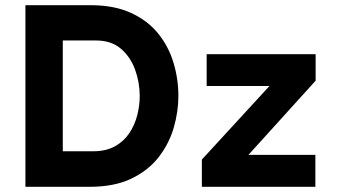

<svg xmlns="http://www.w3.org/2000/svg" viewBox="-20 -720 1298 740"><path d="M78 0V-700H329Q420.5 -700 485 -670.2Q549.5 -640.5 589.8 -590.5Q630 -540.5 648.8 -478Q667.5 -415.5 667.5 -350Q667.5 -290 649.8 -228.5Q632 -167 592.2 -115.2Q552.5 -63.5 486.8 -31.8Q421 0 325 0ZM222 -137H339Q388.5 -137 422.8 -156Q457 -175 478 -206.2Q499 -237.5 508.8 -275.2Q518.5 -313 518.5 -350Q518.5 -402 500.8 -451.2Q483 -500.5 446 -532.2Q409 -564 350 -564H222ZM758 0V-105L1018.5 -388.5H776.5V-511H1196.5V-409L937.5 -123H1195.5V0Z"/></svg>

Font: Overpass ExtraBold
Style: Regular
Weight: 800
Designer: Delve Withrington, Dave Bailey, Thomas Jockin
Foundry: Delve Fonts LLC
Version: Version 4.000; ttfautohint (v1.8.3)